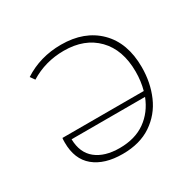

<svg xmlns="http://www.w3.org/2000/svg" viewBox="-102 -522 646 636"><g transform="rotate(-30 221.5 -204.0)"><path d="M396 -214Q396 -155 374.5 -105.5Q353 -56 308.5 -26Q264 4 198 4Q129 4 89.5 -28.5Q50 -61 50 -125Q50 -137 51 -142H362Q371 -175 371 -211Q371 -295 324.5 -342.5Q278 -390 199 -390Q128 -390 70 -354L58 -371Q121 -412 201 -412Q290 -412 343 -359.5Q396 -307 396 -214ZM356 -123H75Q76 -71 109 -44.5Q142 -18 199 -18Q258 -18 297.5 -46Q337 -74 356 -123Z"/></g></svg>

Font: Ysabeau Infant Extralight
Style: Regular
Weight: 200
Designer: Christian Thalmann (Catharsis Fonts)
Version: Version 0.003